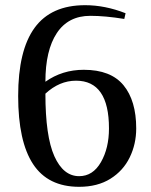

<svg xmlns="http://www.w3.org/2000/svg" viewBox="-20 -700 583 740"><path d="M50 -330Q50 -506 113.5 -593Q177 -680 308 -680Q385 -680 464 -649L459 -627Q385 -639 328 -639Q243 -639 199 -572.5Q155 -506 155 -385Q220 -431 303 -431Q407 -431 456 -371.5Q505 -312 505 -205Q505 -145 480 -93.5Q455 -42 405.5 -11Q356 20 285 20Q165 20 107.5 -67.5Q50 -155 50 -330ZM400 -205Q400 -389 273 -389Q209 -389 155 -339Q155 -175 189.5 -98Q224 -21 285 -21Q338 -21 369 -75Q400 -129 400 -205Z"/></svg>

Font: El Messiri Medium
Style: Regular
Weight: 500
Designer: Mohamed Gaber
Foundry: Kief Type Foundry
Version: Version 2.007